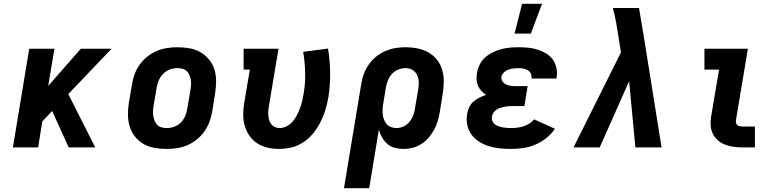

<svg xmlns="http://www.w3.org/2000/svg" viewBox="-20 -777 4090 1012"><path d="M48 0 134 -520H267L234 -324L406 -520H568L340 -281L482 0H342L255 -192L203 -137L181 0Z M857 8Q825 8 794 2.5Q763 -3 737 -18Q711 -33 692 -56.5Q673 -80 664 -109Q655 -138 654.5 -170Q654 -202 659 -234L676 -334Q680 -361 690 -387.5Q700 -414 717 -437.5Q734 -461 757.5 -479.5Q781 -498 807.5 -509Q834 -520 861.5 -524Q889 -528 916 -528Q948 -528 979 -522.5Q1010 -517 1036 -502Q1062 -487 1081.5 -463.5Q1101 -440 1110 -411Q1119 -382 1119 -350Q1119 -318 1114 -286L1098 -186Q1093 -159 1083 -132.5Q1073 -106 1056 -82.5Q1039 -59 1015.5 -40.5Q992 -22 966 -11Q940 0 912 4Q884 8 857 8ZM859 -102Q878 -102 898 -109Q918 -116 933 -131Q948 -146 956 -165Q964 -184 967 -204L984 -304Q986 -317 987 -331Q988 -345 985.5 -357.5Q983 -370 978 -382Q973 -394 964 -402.5Q955 -411 942 -414.5Q929 -418 915 -418Q896 -418 876 -411Q856 -404 841 -389Q826 -374 817.5 -355Q809 -336 806 -316L789 -216Q787 -203 786.5 -189Q786 -175 788.5 -162.5Q791 -150 796 -138Q801 -126 810 -117.5Q819 -109 832 -105.5Q845 -102 859 -102Z M1452 8Q1421 8 1391.5 1.5Q1362 -5 1337.5 -20.5Q1313 -36 1296 -60Q1279 -84 1270.5 -112.5Q1262 -141 1262 -172Q1262 -203 1267 -234L1297 -410H1264V-520H1448L1397 -216Q1395 -203 1394 -190.5Q1393 -178 1394.5 -165.5Q1396 -153 1399.5 -141.5Q1403 -130 1410.5 -121Q1418 -112 1429.5 -107Q1441 -102 1454 -102Q1473 -102 1491 -111.5Q1509 -121 1522.5 -136.5Q1536 -152 1545 -170Q1554 -188 1561 -206.5Q1568 -225 1572.5 -244Q1577 -263 1580 -281Q1590 -338 1588.5 -394Q1587 -450 1578 -504L1709 -521Q1719 -459 1720 -394.5Q1721 -330 1711 -265Q1705 -232 1695.5 -199.5Q1686 -167 1670.5 -136Q1655 -105 1633 -77Q1611 -49 1581.5 -29Q1552 -9 1518.5 -0.5Q1485 8 1452 8Z M1793 215 1884 -334Q1888 -361 1897.5 -387Q1907 -413 1923.5 -436.5Q1940 -460 1962.5 -478.5Q1985 -497 2011 -508Q2037 -519 2063.5 -523.5Q2090 -528 2117 -528Q2149 -528 2180 -522Q2211 -516 2237 -501.5Q2263 -487 2282 -463.5Q2301 -440 2310 -411Q2319 -382 2319 -350Q2319 -318 2314 -286L2298 -186Q2294 -162 2287 -138.5Q2280 -115 2268 -93Q2256 -71 2239.5 -51.5Q2223 -32 2201 -18Q2179 -4 2155 2Q2131 8 2107 8Q2083 8 2060.5 2Q2038 -4 2021.5 -18.5Q2005 -33 1994 -52.5Q1983 -72 1977 -94L1926 215ZM2070 -102Q2089 -102 2107 -110.5Q2125 -119 2137.5 -134Q2150 -149 2157.5 -167.5Q2165 -186 2167 -204L2184 -304Q2186 -317 2187 -330.5Q2188 -344 2186 -357Q2184 -370 2178.5 -381.5Q2173 -393 2164 -401.5Q2155 -410 2142.5 -414Q2130 -418 2116 -418Q2098 -418 2078.5 -410Q2059 -402 2045.5 -387Q2032 -372 2024.5 -353.5Q2017 -335 2014 -316L2000 -231Q1997 -216 1996.5 -201.5Q1996 -187 1997.5 -172.5Q1999 -158 2004.5 -145Q2010 -132 2019 -122Q2028 -112 2041.5 -107Q2055 -102 2070 -102Z M2673 8Q2643 8 2613.5 5Q2584 2 2557 -6.5Q2530 -15 2506 -30Q2482 -45 2465.5 -67Q2449 -89 2443 -118Q2437 -147 2442 -176Q2445 -194 2453 -211.5Q2461 -229 2475.5 -241.5Q2490 -254 2507 -262.5Q2524 -271 2542 -277Q2528 -286 2517 -298Q2506 -310 2499.5 -325Q2493 -340 2492 -357.5Q2491 -375 2494 -393Q2498 -416 2509 -437.5Q2520 -459 2538 -475Q2556 -491 2578 -501.5Q2600 -512 2622.5 -518Q2645 -524 2668 -526Q2691 -528 2713 -528Q2739 -528 2764.5 -525.5Q2790 -523 2813.5 -515.5Q2837 -508 2858 -495.5Q2879 -483 2893 -464Q2907 -445 2912.5 -420Q2918 -395 2914 -370L2913 -363H2781V-365Q2783 -378 2777.5 -389.5Q2772 -401 2761.5 -407Q2751 -413 2739 -415.5Q2727 -418 2714 -418Q2701 -418 2687.5 -416.5Q2674 -415 2661 -410.5Q2648 -406 2637 -396Q2626 -386 2623 -373Q2621 -360 2628 -349Q2635 -338 2646.5 -332.5Q2658 -327 2671 -325Q2684 -323 2697 -323H2761L2744 -218H2680Q2670 -218 2659 -217Q2648 -216 2637.5 -214Q2627 -212 2616.5 -208.5Q2606 -205 2596.5 -198.5Q2587 -192 2580.5 -182.5Q2574 -173 2573 -162Q2571 -150 2575 -139.5Q2579 -129 2587.5 -122.5Q2596 -116 2606.5 -112Q2617 -108 2628 -106Q2639 -104 2650.5 -103Q2662 -102 2674 -102Q2690 -102 2706 -104Q2722 -106 2738 -111Q2754 -116 2769 -125Q2784 -134 2795 -148L2905 -98Q2886 -70 2858.5 -48.5Q2831 -27 2800 -14Q2769 -1 2736.5 3.5Q2704 8 2673 8ZM2692 -600 2732 -757H2837L2778 -600Z M3003 0 3253 -501 3241 -576Q3235 -616 3228 -656Q3221 -696 3210 -735H3348L3372 -593L3467 0H3329L3296 -349L3141 0Z M3895 0Q3871 0 3848 -3Q3825 -6 3803.5 -14Q3782 -22 3765 -36.5Q3748 -51 3738 -70.5Q3728 -90 3726 -113.5Q3724 -137 3728 -161L3770 -410H3693V-520H3922L3859 -143Q3858 -135 3860 -128Q3862 -121 3867 -117Q3872 -113 3879.5 -111.5Q3887 -110 3894 -110H3959V0Z"/></svg>

Font: Iosevka Etoile Extrabold
Style: Italic
Weight: 800
Italic angle: -9°
Designer: Belleve Invis
Foundry: Belleve Invis
Version: Version 22.1.2; ttfautohint (v1.8.4)